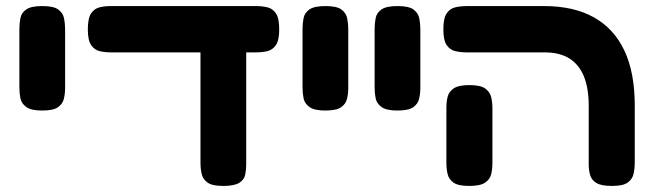

<svg xmlns="http://www.w3.org/2000/svg" viewBox="-20 -605 2148 634"><path d="M119 -240Q83 -240 67 -251.5Q51 -263 47.5 -280Q44 -297 44 -316V-509Q44 -528 47.5 -545.5Q51 -563 67 -574Q83 -585 120 -585Q157 -585 172.5 -573.5Q188 -562 191.5 -544.5Q195 -527 195 -508V-315Q195 -296 191 -279Q187 -262 171.5 -251Q156 -240 119 -240Z M347 -432Q327 -432 309.5 -436Q292 -440 281 -456Q270 -472 270 -508Q270 -545 281 -561Q292 -577 309.5 -581Q327 -585 346 -585H825Q845 -585 862.5 -581Q880 -577 891 -561Q902 -545 902 -508Q902 -472 891 -456Q880 -440 862.5 -436Q845 -432 824 -432ZM717 9Q681 9 665.5 -2Q650 -13 646 -30.5Q642 -48 642 -68V-469L793 -456V-61Q793 -44 789.5 -27.5Q786 -11 769.5 -1Q753 9 717 9Z M1054 -240Q1018 -240 1002 -251.5Q986 -263 982.5 -280Q979 -297 979 -316V-509Q979 -528 982.5 -545.5Q986 -563 1002 -574Q1018 -585 1055 -585Q1092 -585 1107.5 -573.5Q1123 -562 1126.5 -544.5Q1130 -527 1130 -508V-315Q1130 -296 1126 -279Q1122 -262 1106.5 -251Q1091 -240 1054 -240Z M1292 -240Q1256 -240 1240 -251.5Q1224 -263 1220.5 -280Q1217 -297 1217 -316V-509Q1217 -528 1220.5 -545.5Q1224 -563 1240 -574Q1256 -585 1293 -585Q1330 -585 1345.5 -573.5Q1361 -562 1364.5 -544.5Q1368 -527 1368 -508V-315Q1368 -296 1364 -279Q1360 -262 1344.5 -251Q1329 -240 1292 -240Z M2001 9Q1965 9 1949 -1Q1933 -11 1928.5 -27.5Q1924 -44 1924 -61V-255Q1924 -314 1908 -353Q1892 -392 1860 -412Q1828 -432 1779 -432H1521Q1502 -432 1484 -436Q1466 -440 1455 -456Q1444 -472 1444 -508Q1444 -545 1455 -561Q1466 -577 1484 -581Q1502 -585 1520 -585H1776Q1875 -585 1941.5 -547.5Q2008 -510 2042 -437.5Q2076 -365 2076 -257V-68Q2076 -48 2072 -30.5Q2068 -13 2052.5 -2Q2037 9 2001 9ZM1529 9Q1493 9 1477.5 -2Q1462 -13 1458 -30.5Q1454 -48 1454 -67V-249Q1454 -268 1458 -285Q1462 -302 1478 -313Q1494 -324 1530 -324Q1567 -324 1582.5 -312.5Q1598 -301 1602 -284Q1606 -267 1606 -248V-66Q1606 -47 1602 -30Q1598 -13 1582 -2Q1566 9 1529 9Z"/></svg>

Font: Fredoka SemiExpanded SemiBold
Style: Regular
Weight: 600
Width: 6
Designer: Ben Nathan
Foundry: Milena B. Brandão, Ben Nathan
Version: Version 2.001